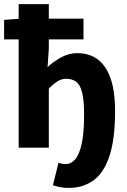

<svg xmlns="http://www.w3.org/2000/svg" viewBox="-23 -720 619 936"><path d="M313 196Q287 196 268 192Q249 188 235 183L262 74Q272 77 280.5 78.5Q289 80 299 80Q323 80 343 57.5Q363 35 375 -18Q387 -71 387 -162Q387 -235 376.5 -272.5Q366 -310 346.5 -323Q327 -336 299 -336Q278 -336 257.5 -323.5Q237 -311 215 -288V0H68V-700H215V-483L209 -393Q235 -418 273.5 -439.5Q312 -461 354 -461Q444 -461 491 -390Q538 -319 538 -180Q538 -43 511 39.5Q484 122 433 159Q382 196 313 196ZM-3 -528V-623L76 -629H384V-528Z"/></svg>

Font: Source Sans 3
Style: Bold
Weight: 700
Designer: Paul D. Hunt
Foundry: Adobe
Version: Version 3.052;hotconv 1.1.0;makeotfexe 2.6.0